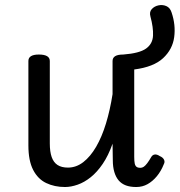

<svg xmlns="http://www.w3.org/2000/svg" viewBox="-20 -734 721 771"><path d="M241 17Q199 17 165.5 1Q132 -15 113 -52Q94 -89 94 -150V-489Q94 -502 104.5 -508.5Q115 -515 136 -515Q158 -515 169 -508.5Q180 -502 180 -489V-158Q180 -125 187.5 -103.5Q195 -82 211 -71.5Q227 -61 253 -61Q286 -61 314.5 -83Q343 -105 366 -144.5Q389 -184 405.5 -238Q422 -292 432 -356V-489Q432 -502 442.5 -508.5Q453 -515 475 -515Q540 -520 566.5 -539Q593 -558 594.5 -591Q596 -624 584 -668Q579 -686 589.5 -697.5Q600 -709 616.5 -712.5Q633 -716 648 -709.5Q663 -703 669 -684Q686 -634 679.5 -585Q673 -536 635 -500.5Q597 -465 519 -455V-104Q519 -87 521 -77.5Q523 -68 528.5 -64Q534 -60 543 -60Q551 -60 557.5 -64.5Q564 -69 571.5 -79Q579 -89 587 -103Q592 -112 601 -113.5Q610 -115 622 -107Q634 -102 638.5 -93Q643 -84 638 -75Q627 -47 610 -26.5Q593 -6 572.5 5.5Q552 17 527 17Q503 17 485.5 10.5Q468 4 456.5 -9.5Q445 -23 439 -43.5Q433 -64 433 -91L432 -157Q415 -109 392.5 -76Q370 -43 344.5 -22.5Q319 -2 292 7.5Q265 17 241 17Z"/></svg>

Font: Playwrite AT
Style: Regular
Weight: 400
Designer: Veronika Burian, José Scaglione
Foundry: TypeTogether
Version: Version 1.002